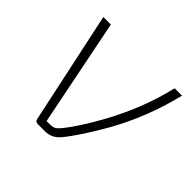

<svg xmlns="http://www.w3.org/2000/svg" viewBox="-124 -620 758 758"><g transform="rotate(45 255.0 -241.0)"><path d="M453 -482H494Q457 -327 379 -189Q316 -80 274 -30Q249 0 212 0H171Q157 0 155 -13L55 -482H97L187 -33H205Q221 -33 230 -38Q239 -43 252 -59Q295 -113 346 -206Q420 -341 453 -482Z"/></g></svg>

Font: Exo 2.0 Extra Light
Style: Italic
Weight: 250
Italic angle: -8°
Designer: Natanael Gama
Version: Version 1.001;PS 001.001;hotconv 1.0.70;makeotf.lib2.5.58329